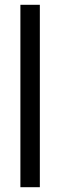

<svg xmlns="http://www.w3.org/2000/svg" viewBox="-20 -780 250 800"><path d="M146 0H65V-760H146Z"/></svg>

Font: Noto Sans Malayalam ExtraCondensed
Style: Regular
Weight: 400
Width: 2
Designer: Jelle Bosma - Monotype Design Team
Foundry: Monotype Imaging Inc.
Version: Version 2.104; ttfautohint (v1.8.4.7-5d5b)